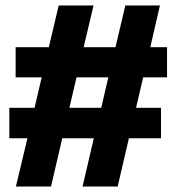

<svg xmlns="http://www.w3.org/2000/svg" viewBox="-20 -680 643 700"><path d="M38 0 80 -176H14V-287H106L132 -398H37V-508H158L194 -660H321L285 -508H401L437 -660H563L528 -508H589V-398H502L476 -287H567V-176H450L409 0H281L322 -176H207L166 0ZM233 -287H349L375 -398H259Z"/></svg>

Font: Bricolage Grotesque 48pt Bricolage Grotesque 48pt Regular
Style: Bold
Weight: 700
Designer: Mathieu Triay
Foundry: Atelier Triay
Version: Version 1.000; ttfautohint (v1.8.4.7-5d5b);gftools[0.9.32]